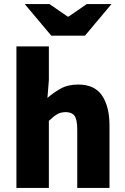

<svg xmlns="http://www.w3.org/2000/svg" viewBox="-20 -927 617 947"><path d="M61 0V-698H221V-532L214 -444Q241 -468 277.5 -489Q314 -510 365 -510Q447 -510 483.5 -455.5Q520 -401 520 -308V0H361V-288Q361 -338 347.5 -356Q334 -374 305 -374Q279 -374 261 -363Q243 -352 221 -331V0ZM233 -751 102 -907H224L314 -845H318L408 -907H530L399 -751Z"/></svg>

Font: Source Sans 3 ExtraLight ExtraBold
Style: Regular
Weight: 800
Version: Version 3.052;hotconv 1.1.0;makeotfexe 2.6.0